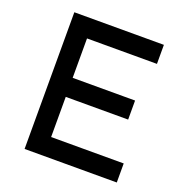

<svg xmlns="http://www.w3.org/2000/svg" viewBox="-130 -841 915 957"><g transform="rotate(20 327.5 -362.5)"><path d="M103 -725H578V-624H207V-415H538V-314H207V-101H592V0H103Z"/></g></svg>

Font: Reem Kufi Fun
Style: Regular
Weight: 400
Designer: Khaled Hosny
Version: Version 1.005